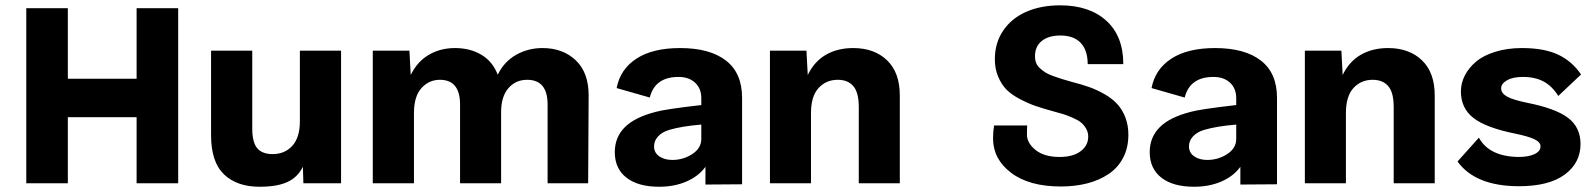

<svg xmlns="http://www.w3.org/2000/svg" viewBox="-20 -691 6014 724"><path d="M651.9 -660.2V0H495.1V-249H235.8V0H79.1V-660.2H235.8V-394H495.1V-660.2Z M959 13.2Q873.5 13.2 824.7 -33.4Q775.9 -80.1 775.9 -181.2V-500H931.2V-207Q931.2 -153.8 950.2 -131.8Q969.2 -109.9 1007.8 -109.9Q1053.7 -109.9 1082.3 -141.1Q1110.8 -172.4 1110.8 -233.9V-500H1266.1V0H1124L1122.1 -62Q1102.1 -22 1063.2 -4.4Q1024.4 13.2 959 13.2Z M2025.9 -509.8Q2102.5 -509.8 2151.1 -463.6Q2199.7 -417.5 2199.7 -331.1L2197.8 0H2044.9V-296.9Q2044.9 -390.1 1967.8 -390.1Q1924.3 -390.1 1897 -358.4Q1869.6 -326.7 1869.6 -268.1V0H1714.8V-296.9Q1714.8 -390.1 1638.7 -390.1Q1597.7 -390.1 1569.3 -358.9Q1541 -327.6 1541 -265.1V0H1385.7V-500H1523.9L1528.8 -408.2Q1553.2 -458.5 1596.7 -484.1Q1640.1 -509.8 1695.8 -509.8Q1752.9 -509.8 1795.4 -484.4Q1837.9 -459 1856.9 -409.2Q1880.4 -458 1925.5 -483.9Q1970.7 -509.8 2025.9 -509.8Z M2544.4 -509.8Q2656.7 -509.8 2717.5 -462.6Q2778.3 -415.5 2778.3 -321.8V-128.9V3.9L2640.1 4.9V-62Q2614.3 -26.4 2568.6 -6.6Q2522.9 13.2 2465.3 13.2Q2386.2 13.2 2342.3 -21Q2298.3 -55.2 2298.3 -117.2Q2298.3 -173.8 2336.2 -211.4Q2374 -249 2452.1 -269Q2484.9 -278.8 2624.5 -294.9V-320.8Q2624.5 -357.4 2601.1 -379.2Q2577.6 -400.9 2538.6 -400.9Q2449.7 -400.9 2430.2 -323.2L2305.2 -358.9Q2318.8 -430.2 2380.1 -470Q2441.4 -509.8 2544.4 -509.8ZM2446.3 -139.2Q2446.3 -115.2 2465.8 -101.6Q2485.4 -87.9 2515.1 -87.9Q2556.6 -87.9 2590.6 -110.1Q2624.5 -132.3 2624.5 -167V-221.2Q2551.3 -215.3 2503.4 -201.2Q2476.1 -192.9 2461.2 -176.3Q2446.3 -159.7 2446.3 -139.2Z M3197.3 -509.8Q3276.9 -509.8 3325 -463.6Q3373 -417.5 3373 -331.1V0H3218.3V-287.1Q3218.3 -342.8 3197.5 -366.5Q3176.8 -390.1 3139.2 -390.1Q3095.2 -390.1 3066.7 -359.1Q3038.1 -328.1 3038.1 -264.2V0H2883.3V-500H3021L3025.9 -408.2Q3050.3 -459 3094.2 -484.4Q3138.2 -509.8 3197.3 -509.8Z M3980.5 12.2Q3860.4 12.2 3792.5 -39.6Q3724.6 -91.3 3724.6 -168.9Q3724.6 -194.8 3728.5 -217.8H3853.5Q3852.5 -210 3852.5 -183.1Q3852.5 -151.4 3885.3 -125.2Q3918 -99.1 3975.6 -99.1Q4025.9 -99.1 4054.7 -120.6Q4083.5 -142.1 4083.5 -175.8Q4083.5 -192.9 4075 -207Q4066.4 -221.2 4055.2 -230Q4043.9 -238.8 4023.4 -247.6Q4002.9 -256.3 3989.7 -260.5Q3976.6 -264.6 3952.6 -271Q3911.6 -282.2 3884 -291.7Q3856.4 -301.3 3825 -317.9Q3793.5 -334.5 3774.9 -353.5Q3756.3 -372.6 3743.9 -401.9Q3731.4 -431.2 3731.4 -467.8Q3731.4 -529.8 3763.4 -576.4Q3795.4 -623 3850.8 -647Q3906.2 -670.9 3977.5 -670.9Q4087.9 -670.9 4151.9 -612.8Q4215.8 -554.7 4215.8 -449.2H4081.5Q4081.5 -501.5 4055.2 -529.3Q4028.8 -557.1 3978.5 -557.1Q3934.1 -557.1 3908.4 -536.6Q3882.8 -516.1 3882.8 -479Q3882.8 -464.8 3887.2 -453.6Q3891.6 -442.4 3902.1 -433.1Q3912.6 -423.8 3922.6 -417.5Q3932.6 -411.1 3951.2 -404.3Q3969.7 -397.5 3982.7 -393.6Q3995.6 -389.6 4019.5 -382.8Q4058.6 -373 4088.9 -362.1Q4119.1 -351.1 4147.5 -334.5Q4175.8 -317.9 4194.3 -297.1Q4212.9 -276.4 4223.9 -247.3Q4234.9 -218.3 4234.9 -183.1Q4234.9 -133.8 4215.1 -95.9Q4195.3 -58.1 4160.2 -34.7Q4125 -11.2 4079.6 0.5Q4034.2 12.2 3980.5 12.2Z M4561.5 -509.8Q4673.8 -509.8 4734.6 -462.6Q4795.4 -415.5 4795.4 -321.8V-128.9V3.9L4657.2 4.9V-62Q4631.3 -26.4 4585.7 -6.6Q4540 13.2 4482.4 13.2Q4403.3 13.2 4359.4 -21Q4315.4 -55.2 4315.4 -117.2Q4315.4 -173.8 4353.3 -211.4Q4391.1 -249 4469.2 -269Q4502 -278.8 4641.6 -294.9V-320.8Q4641.6 -357.4 4618.2 -379.2Q4594.7 -400.9 4555.7 -400.9Q4466.8 -400.9 4447.3 -323.2L4322.3 -358.9Q4335.9 -430.2 4397.2 -470Q4458.5 -509.8 4561.5 -509.8ZM4463.4 -139.2Q4463.4 -115.2 4482.9 -101.6Q4502.4 -87.9 4532.2 -87.9Q4573.7 -87.9 4607.7 -110.1Q4641.6 -132.3 4641.6 -167V-221.2Q4568.4 -215.3 4520.5 -201.2Q4493.2 -192.9 4478.3 -176.3Q4463.4 -159.7 4463.4 -139.2Z M5214.4 -509.8Q5293.9 -509.8 5342 -463.6Q5390.1 -417.5 5390.1 -331.1V0H5235.4V-287.1Q5235.4 -342.8 5214.6 -366.5Q5193.8 -390.1 5156.2 -390.1Q5112.3 -390.1 5083.7 -359.1Q5055.2 -328.1 5055.2 -264.2V0H4900.4V-500H5038.1L5043 -408.2Q5067.4 -459 5111.3 -484.4Q5155.3 -509.8 5214.4 -509.8Z M5708 11.2Q5543.5 11.2 5476.1 -82L5556.6 -171.9Q5595.7 -100.6 5706.1 -99.1Q5743.7 -99.1 5766.4 -109.9Q5789.1 -120.6 5789.1 -139.2Q5789.1 -154.8 5766.4 -165.8Q5743.7 -176.8 5693.8 -187Q5583 -209.5 5535.9 -246.3Q5488.8 -283.2 5488.8 -346.2Q5488.8 -377.4 5503.7 -406.5Q5518.6 -435.5 5546.1 -458.7Q5573.7 -481.9 5618.7 -495.8Q5663.6 -509.8 5718.8 -509.8Q5802.7 -509.8 5855.2 -485.1Q5907.7 -460.4 5941.9 -410.2L5856 -329.1Q5833.5 -365.7 5801.3 -383.3Q5769 -400.9 5722.7 -400.9Q5684.6 -400.9 5662.6 -388.2Q5640.6 -375.5 5640.6 -357.9Q5640.6 -339.4 5662.6 -326.9Q5684.6 -314.5 5739.7 -303.2Q5845.7 -282.2 5892.8 -246.6Q5939.9 -210.9 5939.9 -147.9Q5939.9 -76.7 5880.4 -32.7Q5820.8 11.2 5708 11.2Z"/></svg>

Font: Human Sans
Style: Bold
Weight: 700
Designer: Tim Radville
Foundry: Continuum
Version: Version 1.000;FEAKit 1.0